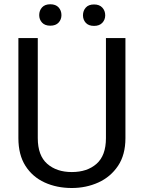

<svg xmlns="http://www.w3.org/2000/svg" viewBox="-20 -894 688 923"><path d="M489.3 -710.9H583V-230Q583 -149.9 547.4 -96.7Q511.7 -43.5 452.9 -16.8Q394 9.8 325.2 9.8Q252.9 9.8 194.6 -16.8Q136.2 -43.5 102.3 -96.7Q68.4 -149.9 68.4 -230V-710.9H161.6V-230Q161.6 -146.5 206.8 -106.7Q252 -66.9 325.2 -66.9Q399.4 -66.9 444.3 -106.7Q489.3 -146.5 489.3 -230ZM168.5 -821.3Q168.5 -843.3 182.1 -858.4Q195.8 -873.5 221.7 -873.5Q248 -873.5 261.7 -858.4Q275.4 -843.3 275.4 -821.3Q275.4 -800.3 261.7 -785.4Q248 -770.5 221.7 -770.5Q195.8 -770.5 182.1 -785.4Q168.5 -800.3 168.5 -821.3ZM378.9 -820.3Q378.9 -842.3 392.3 -857.4Q405.8 -872.6 432.1 -872.6Q458 -872.6 471.9 -857.4Q485.8 -842.3 485.8 -820.3Q485.8 -799.3 471.9 -784.4Q458 -769.5 432.1 -769.5Q405.8 -769.5 392.3 -784.4Q378.9 -799.3 378.9 -820.3Z"/></svg>

Font: Vazirmatn UI
Style: Regular
Weight: 400
Designer: Saber Rastikerdar
Foundry: Saber Rastikerdar
Version: Version 33.003